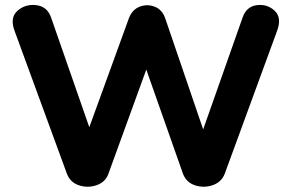

<svg xmlns="http://www.w3.org/2000/svg" viewBox="-20 -732 1156 761"><path d="M245 -44 38 -609Q18 -662 49.5 -689.5Q81 -717 124.5 -711.5Q168 -706 183 -661L353 -173H314L491 -660Q504 -694 533.5 -705.5Q563 -717 593 -705.5Q623 -694 635 -659L801 -173H769L941 -661Q956 -706 997.5 -711.5Q1039 -717 1068.5 -689.5Q1098 -662 1078 -609L871 -44Q858 -10 823 2Q788 14 753 2.5Q718 -9 705 -44L549 -487H571L410 -44Q398 -10 363 2Q328 14 293 2.5Q258 -9 245 -44Z"/></svg>

Font: Nunito VF Beta Light
Style: Regular
Weight: 300
Designer: Vernon Adams
Foundry: newtypography
Version: Version 3.001